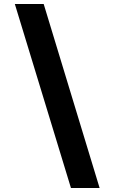

<svg xmlns="http://www.w3.org/2000/svg" viewBox="-20 -813 572 958"><path d="M54 -793H198L477 125H334Z"/></svg>

Font: Noto Sans Bengali ExtraBold
Style: Regular
Weight: 800
Designer: Jelle Bosma - Monotype Design Team
Foundry: Monotype Imaging Inc.
Version: Version 2.003; ttfautohint (v1.8.4.7-5d5b)